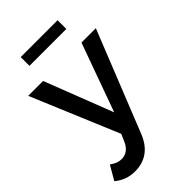

<svg xmlns="http://www.w3.org/2000/svg" viewBox="-278 -802 1086 1086"><g transform="rotate(-45 265.5 -258.5)"><path d="M294 75Q269 137 225.2 168Q181.5 199 121 199Q85 199 55.5 188.2Q26 177.5 -2 155L47 70Q66 83.5 82 89.8Q98 96 116 96Q142.5 96 163 81Q183.5 66 197 35L215 -7L-5 -531H114L273 -121L421 -531H536ZM120 -716H415V-646H120Z"/></g></svg>

Font: Argentum Sans
Style: Regular
Weight: 400
Designer: Julieta Ulanovsky, Owen Earl, Chris M. Simpson, Rasmus Andersson, Cristiano Sobral
Foundry: The Argentum Sans Project Authors
Version: Version 3.135; ttfautohint (v1.8.4.7-5d5b-dirty)